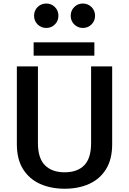

<svg xmlns="http://www.w3.org/2000/svg" viewBox="-20 -1086 750 1116"><path d="M356 11Q276 11 213.2 -17Q150.5 -45 114.2 -102.5Q78 -160 78 -248V-700H200.5V-254.5Q200.5 -166 241.5 -125.2Q282.5 -84.5 356 -84.5Q429.5 -84.5 469.5 -125.2Q509.5 -166 509.5 -254.5V-700H632V-248Q632 -160 596.2 -102.5Q560.5 -45 498.2 -17Q436 11 356 11ZM175.5 -840H528.5V-762.5H175.5ZM249 -923.5Q219 -923.5 198.5 -944Q178 -964.5 178 -994.5Q178 -1024.5 198.5 -1045Q219 -1065.5 249 -1065.5Q278.5 -1065.5 299 -1045Q319.5 -1024.5 319.5 -994.5Q319.5 -964.5 299 -944Q278.5 -923.5 249 -923.5ZM461.5 -923.5Q432 -923.5 411.5 -944Q391 -964.5 391 -994.5Q391 -1024.5 411.5 -1045Q432 -1065.5 461.5 -1065.5Q491 -1065.5 511.8 -1045Q532.5 -1024.5 532.5 -994.5Q532.5 -964.5 511.8 -944Q491 -923.5 461.5 -923.5Z"/></svg>

Font: League Mono Medium
Style: Regular
Weight: 500
Width: 6
Designer: Tyler Finck
Foundry: The League of Moveable Type / Tyler Finck
Version: Version 2.300;RELEASE